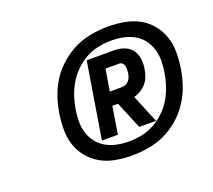

<svg xmlns="http://www.w3.org/2000/svg" viewBox="-88 -1011 777 700"><g transform="rotate(-20 300.0 -661.0)"><path d="M229 -514 277 -808H384Q404 -808 422.5 -801Q441 -794 452 -779Q463 -764 465.5 -744Q468 -724 464 -704Q462 -691 457 -677.5Q452 -664 442.5 -653Q433 -642 420 -634Q407 -626 394 -623L439 -514H374L330 -620H308L291 -514ZM317 -672H365Q373 -672 380 -675.5Q387 -679 392 -685Q397 -691 399.5 -698.5Q402 -706 403 -713Q404 -720 404 -727Q404 -734 402.5 -740.5Q401 -747 396 -751.5Q391 -756 384 -756H331ZM314 -425Q282 -425 251.5 -430.5Q221 -436 195.5 -450Q170 -464 150.5 -487Q131 -510 121.5 -538Q112 -566 112 -597.5Q112 -629 117 -661Q122 -693 133 -724.5Q144 -756 162.5 -784Q181 -812 208 -835Q235 -858 265 -872Q295 -886 327.5 -891.5Q360 -897 392 -897Q424 -897 454.5 -891.5Q485 -886 511 -872Q537 -858 556 -835Q575 -812 584.5 -784Q594 -756 594 -724.5Q594 -693 589 -661Q584 -629 573 -597.5Q562 -566 543.5 -538Q525 -510 498.5 -487Q472 -464 441.5 -450Q411 -436 378.5 -430.5Q346 -425 314 -425ZM322 -477Q346 -477 371 -482Q396 -487 419 -499.5Q442 -512 462 -531Q482 -550 495 -572.5Q508 -595 516 -619Q524 -643 528 -668Q532 -691 532 -714.5Q532 -738 525.5 -759Q519 -780 505.5 -797.5Q492 -815 472.5 -825.5Q453 -836 431 -840.5Q409 -845 385 -845Q361 -845 335.5 -840Q310 -835 287 -822.5Q264 -810 244.5 -791Q225 -772 211.5 -749.5Q198 -727 190 -703Q182 -679 178 -654Q174 -631 174 -607.5Q174 -584 180.5 -563Q187 -542 201 -524.5Q215 -507 234 -496.5Q253 -486 275.5 -481.5Q298 -477 322 -477Z"/></g></svg>

Font: Iosevka Extended
Style: Bold Italic
Weight: 700
Width: 7
Italic angle: -9°
Monospace: yes
Designer: Belleve Invis
Foundry: Belleve Invis
Version: Version 32.5.0; ttfautohint (v1.8.4)